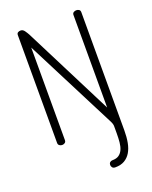

<svg xmlns="http://www.w3.org/2000/svg" viewBox="-174 -824 912 1152"><g transform="rotate(-20 282.0 -248.0)"><path d="M355 189Q382 189 397.5 178Q413 167 421.5 148Q430 129 432.5 103Q435 77 435 46V-1Q435 -7 432.5 -15.5Q430 -24 423 -37L129 -613V-22Q129 -11 121.5 -5.5Q114 0 104 0Q95 0 87 -5.5Q79 -11 79 -22V-710Q79 -722 86.5 -726.5Q94 -731 104 -731Q118 -731 128 -717Q138 -703 145 -690L434 -119V-710Q434 -721 442 -726Q450 -731 459 -731Q469 -731 476.5 -726Q484 -721 484 -710V46Q484 88 477.5 122.5Q471 157 456 182Q441 207 417 221Q393 235 358 235Q345 235 339 227.5Q333 220 333 211Q333 201 339.5 195Q346 189 355 189Z"/></g></svg>

Font: AkaAcidDosis
Style: Light
Weight: 300
Designer: Edgar Tolentino, Pablo Impallari, Igino Marini, Aka-Acid
Foundry: Edgar Tolentino, Pablo Impallari, Igino Marini, Aka-Acid
Version: Version 1.007